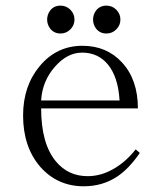

<svg xmlns="http://www.w3.org/2000/svg" viewBox="-20 -648 582 686"><path d="M464.8 -114.3Q427.7 -67.4 382.8 -43Q339.8 -18.6 293 -18.6Q223.6 -18.6 179.7 -71.3Q127 -134.8 127 -260.7H472.7Q472.7 -363.3 416 -424.8Q361.3 -484.4 274.4 -484.4Q182.6 -484.4 122.1 -412.1Q62.5 -340.8 62.5 -235.4Q62.5 -123 124 -51.8Q185.5 17.6 279.3 17.6Q346.7 17.6 399.4 -17.6Q441.4 -45.9 479.5 -101.6ZM407.2 -289.1H127Q130.9 -358.4 176.8 -410.2Q220.7 -460 273.4 -460Q330.1 -460 365.2 -418Q402.3 -373 407.2 -289.1ZM148.4 -578.1Q148.4 -560.5 159.2 -545.9Q172.9 -528.3 196.3 -528.3Q216.8 -528.3 231.4 -543Q246.1 -557.6 246.1 -578.1Q246.1 -598.6 231.4 -613.3Q216.8 -627.9 196.3 -627.9Q172.9 -627.9 159.2 -610.4Q148.4 -595.7 148.4 -578.1ZM312.5 -578.1Q312.5 -560.5 323.2 -545.9Q336.9 -528.3 360.4 -528.3Q380.9 -528.3 395.5 -543Q410.2 -557.6 410.2 -578.1Q410.2 -598.6 395.5 -613.3Q380.9 -627.9 360.4 -627.9Q336.9 -627.9 323.2 -610.4Q312.5 -595.7 312.5 -578.1Z"/></svg>

Font: Batang
Style: Regular
Weight: 400
Version: Version 2.21